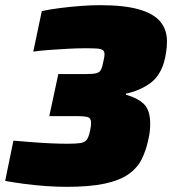

<svg xmlns="http://www.w3.org/2000/svg" viewBox="-30 -716 667 744"><path d="M227 8Q191 8 148 5Q105 2 64 -3.5Q23 -9 -10 -15L22 -171Q58 -168 96 -165Q134 -162 169 -160.5Q204 -159 229 -159Q263 -159 280.5 -161.5Q298 -164 306 -174.5Q314 -185 319 -209Q321 -218 322 -226Q323 -234 323 -239Q323 -258 310.5 -262Q298 -266 268 -266H161L196 -429H303Q331 -429 344 -432.5Q357 -436 362 -447Q367 -458 371 -480Q373 -488 374 -494.5Q375 -501 375 -506Q375 -517 368 -522Q361 -527 344.5 -528Q328 -529 298 -529Q269 -529 233 -527Q197 -525 162 -522.5Q127 -520 99 -516L132 -673Q164 -680 204 -685Q244 -690 284 -693Q324 -696 357 -696Q450 -696 507 -680Q564 -664 590.5 -633Q617 -602 617 -556Q617 -534 613.5 -512Q610 -490 605 -473Q588 -418 548.5 -391Q509 -364 458 -353V-349Q504 -336 528 -312.5Q552 -289 552 -236Q552 -223 550.5 -208Q549 -193 545 -176Q536 -133 519 -99Q502 -65 468 -41Q434 -17 376 -4.5Q318 8 227 8Z"/></svg>

Font: Saira Thin Black
Style: Italic
Weight: 900
Italic angle: -12°
Version: Version 1.101